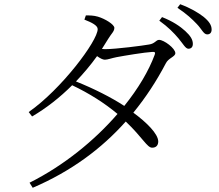

<svg xmlns="http://www.w3.org/2000/svg" viewBox="-20 -827 1040 910"><path d="M826 -645C848 -619 859 -596 873 -596C886 -596 894 -604 894 -619C894 -639 883 -657 858 -680C834 -702 799 -726 748 -746L735 -729C777 -699 805 -670 826 -645ZM913 -713C937 -688 945 -664 962 -664C975 -664 983 -672 983 -687C983 -708 971 -726 944 -748C919 -767 885 -788 834 -807L821 -790C866 -760 890 -737 913 -713ZM120 39 135 63C317 -15 461 -122 576 -251C657 -174 677 -127 701 -127C720 -127 730 -138 730 -157C729 -193 676 -246 612 -293C671 -365 722 -443 766 -527C778 -552 811 -558 811 -575C811 -598 757 -638 734 -638C719 -638 715 -620 686 -616C659 -611 529 -594 478 -594L463 -595L493 -643C508 -668 522 -678 522 -695C522 -711 478 -738 444 -748C424 -754 404 -754 387 -754L380 -734C416 -720 443 -706 443 -689C443 -633 270 -403 116 -296L132 -275C199 -314 264 -365 322 -423C404 -384 476 -338 537 -287C428 -161 282 -42 120 39ZM340 -441C376 -479 410 -519 440 -561C454 -551 467 -544 477 -544C490 -544 511 -552 532 -556C569 -563 665 -579 702 -581C713 -582 718 -579 713 -567C685 -491 635 -407 569 -325C508 -365 425 -407 340 -441Z"/></svg>

Font: Kiri Minchoo Light
Style: Regular
Weight: 300
Designer: Ryoko NISHIZUKA 西塚涼子 (kana & ideographs); Frank Grießhammer (Latin, Greek & Cyrillic);
akenotsuki.com/eyeben/fonts/ (U+
Foundry: Adobe
akenotsuki.com/eyeben/fonts/
Version: Version 4.002;hotconv 1.0.119;makeotfexe 2.5.65604